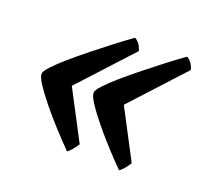

<svg xmlns="http://www.w3.org/2000/svg" viewBox="-86 -593 731 666"><g transform="rotate(20 279.5 -259.5)"><path d="M220 -34Q192 -62 161 -96Q130 -130 104 -162Q78 -194 61.5 -219Q45 -244 45 -257Q45 -266 63 -285.5Q81 -305 111 -331Q141 -357 176 -385Q211 -413 245.5 -439.5Q280 -466 307 -485Q313 -483 321.5 -473.5Q330 -464 335 -446L131 -224L136 -295L253 -72Q242 -55 233.5 -46Q225 -37 220 -34ZM412 -34Q384 -62 353 -96Q322 -130 296 -162Q270 -194 253.5 -219Q237 -244 237 -257Q237 -266 255 -285.5Q273 -305 303 -331Q333 -357 368 -385Q403 -413 437.5 -439.5Q472 -466 499 -485Q505 -483 513.5 -473.5Q522 -464 527 -446L323 -224L328 -295L445 -72Q434 -55 425.5 -46Q417 -37 412 -34Z"/></g></svg>

Font: Texturina Medium 12pt SemiBold
Style: Italic
Weight: 600
Italic angle: -11°
Version: Version 1.002